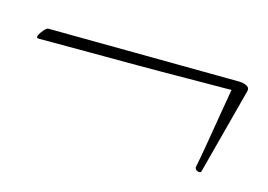

<svg xmlns="http://www.w3.org/2000/svg" viewBox="-49 -387 636 455"><g transform="rotate(20 268.5 -160.0)"><path d="M475 -43Q466 -43 464 -51Q467 -76 470 -114.5Q473 -153 476 -191Q479 -229 481 -252Q435 -248 374 -242Q313 -236 249.5 -230.5Q186 -225 132 -220.5Q78 -216 44.5 -213Q11 -210 11 -210Q3 -209 5.5 -216.5Q8 -224 14 -232Q20 -240 23 -240L492 -277H496Q505 -277 512 -273.5Q519 -270 517 -261L480 -46Q479 -43 475 -43Z"/></g></svg>

Font: Shalimar
Style: Regular
Weight: 400
Designer: Robert E. Leuschke
Foundry: Robert E. Leuschke
Version: Version 1.010; ttfautohint (v1.8.3)